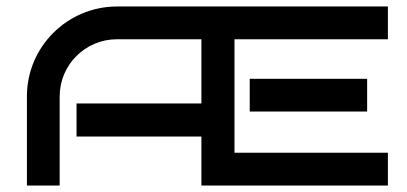

<svg xmlns="http://www.w3.org/2000/svg" viewBox="-20 -572 1255 592"><path d="M1176 -101H703V-451H1176V-552H341C188 -552 63 -428 63 -275V0H164V-275C164 -372 243 -451 341 -451H601V-253H216V-151H601V0H1176ZM1112 -329H750V-228H1112Z"/></svg>

Font: Bruno Ace SC
Style: Regular
Weight: 400
Designer: Astigmatic (AOETI)
Foundry: Astigmatic (AOETI)
Version: Version 1.000